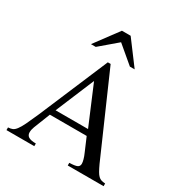

<svg xmlns="http://www.w3.org/2000/svg" viewBox="-200 -1034 1123 1183"><g transform="rotate(30 361.0 -443.0)"><path d="M706 0H451V-19Q491 -20 506 -27Q521 -34 521 -53Q521 -64 516 -82Q511 -100 502 -120L461 -216H199L153 -99Q145 -78 145 -60Q145 -39 161 -29Q177 -19 213 -19V0H15V-19Q33 -20 45.5 -25Q58 -30 71 -47Q84 -64 99.5 -96Q115 -128 139 -183L347 -674H367L616 -106Q629 -78 638.5 -61.5Q648 -45 657.5 -36Q667 -27 678 -23.5Q689 -20 706 -19ZM447 -257 331 -532 216 -257ZM478 -719 356 -822 235 -719H201L325 -886H387L512 -719Z"/></g></svg>

Font: Klingon pIqaD HaSta
Style: Regular
Weight: 400
Width: 0
Designer: Mike Neff (qa'vaj)
Foundry: Mike Neff and Michael Everson
Version: Version 2.003